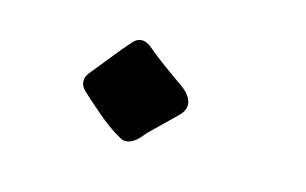

<svg xmlns="http://www.w3.org/2000/svg" viewBox="-41 -256 582 365"><g transform="rotate(15 250.0 -73.5)"><path d="M221.7 22.9Q215.3 22.9 209 19Q185.1 5.4 161.6 -15.1Q134.8 -38.1 123 -49.3Q114.7 -57.6 114.7 -67.4Q114.7 -76.7 123 -85.9Q136.2 -102.1 149.4 -118.7Q171.9 -147 185.1 -161.6Q192.9 -170.4 202.1 -170.4Q212.9 -170.4 224.1 -160.2Q242.7 -144 290 -110.8Q318.4 -92.8 318.4 -73.7Q318.4 -62 306.6 -50.8L255.9 -1.5Q237.8 22.9 221.7 22.9Z"/></g></svg>

Font: Bakudai
Style: Medium
Weight: 500
Version: Version 1.48